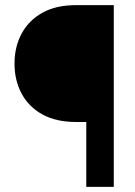

<svg xmlns="http://www.w3.org/2000/svg" viewBox="-20 -731 530 751"><path d="M317.5 0V-253.9H277.1Q199.4 -253.9 145.9 -283.4Q92.5 -313 64.6 -364.7Q36.8 -416.5 36.8 -482.4Q36.8 -547.9 64.6 -599.6Q92.5 -651.4 145.9 -681.2Q199.4 -710.9 277.1 -710.9H425.1V0Z"/></svg>

Font: Heebo
Style: Regular
Weight: 400
Designer: Oded Ezer
Foundry: Ezer Type House
Version: Version 3.100